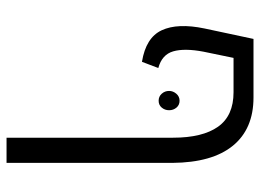

<svg xmlns="http://www.w3.org/2000/svg" viewBox="-124 -471 795 587"><g transform="rotate(90 273.5 -177.5)"><path d="M278 -555Q374 -555 425.5 -492Q477 -429 478 -307V200H401V-309Q401 -399 367.5 -446.5Q334 -494 262 -494H157L138 -402Q127 -344 137 -309.5Q147 -275 188 -264L169 -214Q95 -226 72.5 -274.5Q50 -323 67 -405L99 -555ZM288 -329Q301 -329 309 -319.5Q317 -310 317 -297Q317 -284 309 -274.5Q301 -265 288 -265Q275 -265 266.5 -274.5Q258 -284 258 -297Q258 -309 266.5 -319Q275 -329 288 -329Z"/></g></svg>

Font: Assistant
Style: Regular
Weight: 400
Designer: Hebrew By Ben Nathan, Latin by Paul Hunt
Version: Version 3.000